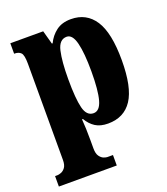

<svg xmlns="http://www.w3.org/2000/svg" viewBox="-141 -644 838 966"><g transform="rotate(-20 278.5 -160.5)"><path d="M7 225V169H20Q27 169 39.5 164.5Q52 160 62 146.5Q72 133 72 106V-409Q72 -456 60 -468Q48 -480 27 -480H24V-536H200L220 -463H224Q241 -499 272 -522.5Q303 -546 351 -546Q434 -546 478 -478.5Q522 -411 522 -265Q522 -120 478.5 -54Q435 12 349 12Q308 12 281.5 -5Q255 -22 237 -53H232Q234 -29 235 -1.5Q236 26 236 58V104Q236 132 246 146Q256 160 268 164.5Q280 169 287 169H317V225ZM298 -62Q331 -62 345 -112Q359 -162 359 -264Q359 -362 345.5 -416Q332 -470 301 -470Q261 -470 248.5 -415.5Q236 -361 236 -266Q236 -162 248.5 -112Q261 -62 298 -62Z"/></g></svg>

Font: Noto Serif ExtraCondensed Black
Style: Regular
Weight: 900
Width: 2
Designer: Monotype Design Team
Foundry: Monotype Imaging Inc.
Version: Version 2.015; ttfautohint (v1.8.4.7-5d5b)